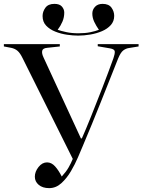

<svg xmlns="http://www.w3.org/2000/svg" viewBox="-20 -958 736 992"><path d="M234 14Q200 14 180 -3Q160 -20 160 -45Q160 -71 179 -95Q198 -119 223 -119Q246 -119 264.5 -98.5Q283 -78 299 -46Q322 -71 334.5 -93Q347 -115 356 -137L97 -657Q84 -684 70.5 -695.5Q57 -707 37 -711L0 -718V-730H289V-718L224 -711Q201 -709 198 -695.5Q195 -682 205 -661L398 -243H403Q423 -288 450.5 -356.5Q478 -425 508.5 -503.5Q539 -582 566 -657Q574 -680 573 -692Q572 -704 549 -708L485 -719V-730H696V-718L647 -710Q631 -708 617 -697.5Q603 -687 590 -655Q545 -542 500 -428.5Q455 -315 407 -202Q398 -181 383 -145.5Q368 -110 346.5 -73.5Q325 -37 297 -11.5Q269 14 234 14ZM384 -774Q358 -774 326.5 -778.5Q295 -783 266 -794.5Q237 -806 218.5 -825.5Q200 -845 200 -875Q200 -898 214.5 -918Q229 -938 261 -938Q288 -938 300 -924Q312 -910 312 -893Q312 -868 302.5 -846Q293 -824 278 -804Q295 -798 323 -792Q351 -786 385 -786Q420 -786 446.5 -791.5Q473 -797 491 -804Q477 -824 467 -845Q457 -866 457 -888Q457 -908 471 -923Q485 -938 510 -938Q542 -938 556 -918.5Q570 -899 570 -876Q570 -848 552.5 -828.5Q535 -809 507 -797Q479 -785 446.5 -779.5Q414 -774 384 -774Z"/></svg>

Font: Display Regular
Style: Regular
Weight: 400
Designer: Latin by Veronika Burian and Jose Scaglione. Greek by Irene Vlachou. Cyrillic by Vera Evstafieva.
Foundry: TypeTogether
Version: Version 3.002